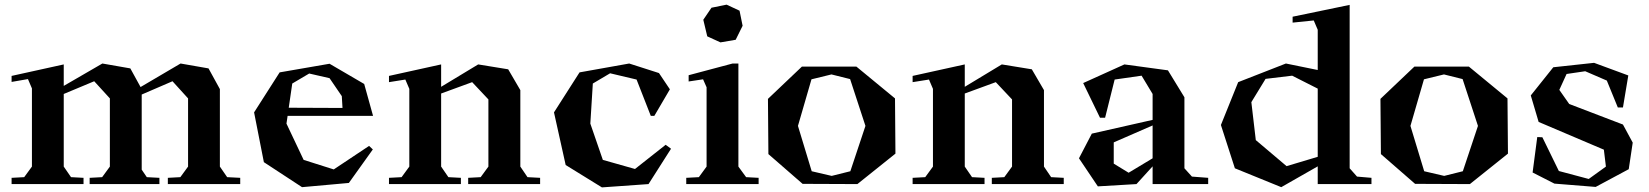

<svg xmlns="http://www.w3.org/2000/svg" viewBox="-20 -791 7084 825"><path d="M1012.2 0H701.2V-26.9L754.9 -29.8L788.1 -75.2V-368.2L721.2 -441.9L588.9 -384.8V-62L610.8 -29.8L665 -26.9V0H365.2V-26.9L418.9 -29.8L452.1 -75.2V-368.2L384.8 -441.9L253.9 -387.2V-75.2L285.2 -29.8L338.9 -26.9V0H29.8V-26.9L84 -29.8L117.2 -75.2V-411.1L100.1 -451.2L29.8 -439V-464.8L253.9 -514.2V-421.9L419.9 -518.1L540 -497.1L584 -417L755.9 -518.1L876 -497.1L924.8 -408.2V-75.2L956.1 -29.8L1012.2 -26.9Z M1071.8 -308.1 1181.6 -480 1396 -517.1 1544.9 -430.2 1583 -293H1215.8L1210.9 -259.8L1284.7 -104L1414.1 -63L1565.9 -164.1L1582 -148.9L1479 -4.9L1277.8 13.2L1113.8 -94.2ZM1220.7 -328.1 1451.7 -327.1 1448.7 -377.9 1396 -455.1 1308.6 -475.1 1235.8 -432.1Z M1651.4 -464.8 1875.5 -514.2V-418L2034.7 -514.2L2163.6 -493.2L2215.8 -403.8V-75.2L2246.6 -29.8L2300.8 -26.9V0H1991.7V-26.9L2045.4 -29.8L2078.6 -75.2V-363.8L2008.8 -438L1875.5 -389.2V-75.2L1906.7 -29.8L1960.4 -26.9V0H1651.4V-26.9L1705.6 -29.8L1738.8 -75.2V-409.2L1721.7 -449.2L1651.4 -438Z M2858.4 -407.2 2791.5 -293H2776.4L2715.3 -449.2L2601.6 -476.1L2527.3 -432.1L2516.6 -259.8L2570.3 -104L2708.5 -64.9L2840.3 -168.9L2863.3 -151.9L2766.6 0L2566.4 14.2L2410.6 -82L2360.4 -308.1L2470.2 -480L2683.6 -518.1L2811.5 -477.1Z M3141.1 -620.1 3075.7 -608.9 3019 -634.8 3002 -706.1 3037.1 -757.8 3102.1 -771 3157.7 -745.1 3170.9 -680.2ZM2928.7 0V-26.9L2982.9 -29.8L3016.1 -75.2V-416L3001 -450.2L2939 -440.9V-467.8L3127.9 -518.1H3152.8V-75.2L3186 -29.8L3239.7 -26.9V0Z M3664.1 0 3428.7 -1 3281.7 -128.9 3279.8 -366.2 3425.8 -504.9H3659.7L3825.7 -368.2L3827.6 -130.9ZM3408.7 -250 3467.8 -55.2 3553.7 -35.2 3633.8 -55.2 3698.7 -250 3632.8 -451.2 3552.7 -471.2 3466.8 -450.2Z M3901.4 -464.8 4125.5 -514.2V-418L4284.7 -514.2L4413.6 -493.2L4465.8 -403.8V-75.2L4496.6 -29.8L4550.8 -26.9V0H4241.7V-26.9L4295.4 -29.8L4328.6 -75.2V-363.8L4258.8 -438L4125.5 -389.2V-75.2L4156.7 -29.8L4210.4 -26.9V0H3901.4V-26.9L3955.6 -29.8L3988.8 -75.2V-409.2L3971.7 -449.2L3901.4 -438Z M4932.6 0V-76.2L4863.3 0L4697.3 9.8L4616.2 -110.8L4671.4 -216.8L4932.6 -275.9V-387.2L4885.3 -465.8L4769.5 -449.2L4728.5 -285.2H4706.5L4634.3 -434.1L4811.5 -514.2L4998.5 -488.8L5069.3 -373V-67.9L5101.6 -32.2L5171.4 -26.9V0ZM4765.6 -87.9 4829.6 -48.8 4932.6 -110.8V-252L4765.6 -179.2Z M5779.3 -770V-67.9L5811 -32.2L5873 -26.9V0H5642.1V-76.2L5485.4 13.2L5286.1 -67.9L5226.1 -253.9L5300.3 -438L5505.4 -518.1L5642.1 -490.2V-663.1L5625 -703.1L5534.2 -693.8V-719.2ZM5356.9 -352.1 5376 -189 5508.3 -77.1 5642.1 -117.2V-410.2L5532.2 -465.8L5418 -452.1Z M6295.9 0 6060.5 -1 5913.6 -128.9 5911.6 -366.2 6057.6 -504.9H6291.5L6457.5 -368.2L6459.5 -130.9ZM6040.5 -250 6099.6 -55.2 6185.5 -35.2 6265.6 -55.2 6330.6 -250 6264.6 -451.2 6184.6 -471.2 6098.6 -450.2Z M6976.6 -466.8 6953.6 -329.1H6931.6L6884.3 -444.8L6791.5 -484.9L6711.4 -473.1L6680.2 -404.8L6722.7 -344.2L6953.6 -255.9L6995.6 -178.2L6978.5 -64L6836.4 12.2L6659.2 -2L6565.4 -49.8L6585.4 -202.1L6607.4 -201.2L6678.2 -56.2L6806.6 -22L6880.4 -75.2L6871.6 -147.9L6591.3 -267.1L6557.6 -380.9L6654.3 -502L6829.6 -521Z"/></svg>

Font: Ortica Angular Bold
Style: Regular
Weight: 700
Designer: Benedetta Bovani
Foundry: Collletttivo
Version: Version 2.000;Glyphs 3.1.2 (3151)